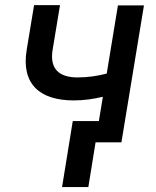

<svg xmlns="http://www.w3.org/2000/svg" viewBox="-20 -567 620 765"><path d="M553.6 -545.5H449.9L405.2 -273.8C367.5 -264.2 330.6 -258.5 289.1 -258.5C216.6 -258.5 177.2 -291.2 189.6 -368.3L219.1 -546.5H115.8L86.3 -368.3C63.9 -231.9 138.8 -166.9 273.8 -166.9C315 -166.9 353.7 -172.6 389.9 -181.5L373.9 -84.5H269.9L227.3 178.3H332L360.8 0H463.8Z"/></svg>

Font: Magic Ui Pro Medium
Style: Italic
Weight: 500
Italic angle: -9.39999°
Designer: Stefan Endress, Andreas Faust
Version: Version 1.000;FEAKit 1.0